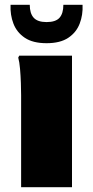

<svg xmlns="http://www.w3.org/2000/svg" viewBox="-20 -780 388 800"><path d="M68 0V-384Q68 -404 67 -434Q66 -464 63.5 -493Q61 -522 56 -540L60 -548H280V0ZM174 -600Q117 -600 83.5 -622.5Q50 -645 36 -681.5Q22 -718 24 -760H104Q104 -724 120.5 -706Q137 -688 174 -688Q212 -688 228 -706Q244 -724 244 -760H324Q326 -718 312 -681.5Q298 -645 264.5 -622.5Q231 -600 174 -600Z"/></svg>

Font: Kufam Black
Style: Regular
Weight: 900
Designer: Wael Morcos, Artur Schmal
Foundry: Original Type
Version: Version 1.301; ttfautohint (v1.8.3)